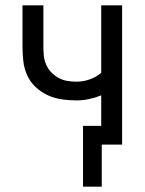

<svg xmlns="http://www.w3.org/2000/svg" viewBox="-20 -540 540 717"><path d="M290 157V-70H358V-184Q336 -175 312.5 -170Q289 -165 266 -165Q238 -165 210.5 -169Q183 -173 158 -184.5Q133 -196 112.5 -215.5Q92 -235 81 -260Q70 -285 67 -312.5Q64 -340 64 -368V-520H142V-368Q142 -351 143.5 -333.5Q145 -316 152 -299.5Q159 -283 171 -270.5Q183 -258 198 -249.5Q213 -241 230.5 -238Q248 -235 266 -235Q291 -235 315 -243.5Q339 -252 358 -268V-520H436V0H360V157Z"/></svg>

Font: Moesevka
Style: Regular
Weight: 400
Monospace: yes
Designer: Belleve Invis
Foundry: Belleve Invis
Version: Version 32.5.0; ttfautohint (v1.8.4)